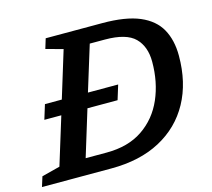

<svg xmlns="http://www.w3.org/2000/svg" viewBox="-123 -829 1049 951"><g transform="rotate(-15 402.0 -353.5)"><path d="M76.5 -318.5 99.5 -393H186L259.5 -632.5L172 -656L187.5 -707H477.5Q597.5 -707 668.5 -676.8Q739.5 -646.5 771 -589.8Q802.5 -533 802.5 -453Q802.5 -315.5 746.8 -213.8Q691 -112 586.2 -56Q481.5 0 334.5 0H-21L-5 -51L88.5 -75L163.5 -318.5ZM332.5 -82Q443.5 -82 518 -132.5Q592.5 -183 629.8 -268.5Q667 -354 667 -458.5Q667 -536.5 622.8 -580.8Q578.5 -625 469 -625H391.5L320 -393H475L452 -318.5H297.5L225 -82Z"/></g></svg>

Font: Newsreader Caption Medium
Style: Italic
Weight: 500
Italic angle: -17°
Designer: Hugues Gentile
Foundry: Production Type
Version: Version 1.001